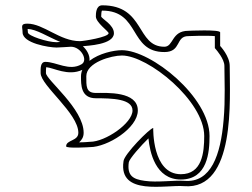

<svg xmlns="http://www.w3.org/2000/svg" viewBox="-20 -735 949 723"><path d="M287 -493C241 -466 192 -502 151 -502C131 -502 133 -476 133 -460C133 -413 275 -309 275 -235C275 -203 229 -209 229 -184C229 -175 319 -181 319 -181C384 -181 499 -252 499 -319C499 -392 382 -385 341 -385C303 -385 305 -411 305 -448C305 -500 400 -526 439 -526C538 -526 749 -355 749 -223C749 -160 741 -79 661 -79C552 -79 557 -253 557 -253C545 -253 445 -152 445 -127C426 4 605 -40 673 -34C869 -18 845 -365 845 -487C845 -524 809 -562 809 -562V-613C809 -625 689 -619 689 -619C625 -619 634 -559 599 -559C492 -559 527 -715 365 -715C341 -715 341 -683 341 -673C341 -650 389 -617 389 -610C389 -595 294 -580 281 -580C205 -580 144 -646 83 -646C55 -646 65 -633 65 -613C65 -572 165 -556 193 -556C205 -556 242 -559 247 -559C285 -559 313 -508 287 -493ZM207 -577C201 -577 196 -576 193 -576C159 -576 85 -600 85 -613C85 -618 84 -623 84 -626C117 -625 157 -598 207 -577ZM789 -599V-554L794 -548C794 -548 825 -513 825 -487C825 -439 829 -361 822 -283C811 -152 775 -46 675 -54C635 -57 572 -47 525 -54C481 -60 458 -73 465 -124C467 -137 511 -187 539 -214C544 -163 565 -59 661 -59C762 -59 769 -163 769 -223C769 -369 550 -546 439 -546C408 -546 353 -534 317 -506C319 -527 307 -547 292 -561C307 -563 409 -566 409 -610C409 -642 363 -664 361 -673C361 -681 362 -693 364 -695H365C509 -695 465 -539 599 -539C664 -539 640 -599 689 -599C689 -599 758 -602 789 -599ZM278 -199C288 -208 295 -219 295 -235C295 -326 153 -435 153 -460C153 -468 153 -477 154 -482C182 -480 236 -447 290 -472C287 -465 285 -456 285 -448C285 -416 284 -365 341 -365C402 -365 479 -363 479 -319C479 -271 377 -201 319 -201H318C317 -201 299 -199 278 -199Z"/></svg>

Font: CISF Camouflage Kit
Style: OuLn
Weight: 400
Designer: Robert Jablonski, Jasper
Foundry: Cannot Into Space Fonts
Version: Version 1.27